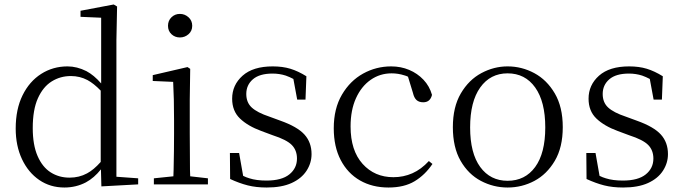

<svg xmlns="http://www.w3.org/2000/svg" viewBox="-20 -822 3047 856"><path d="M267 14Q204 14 155 -19.5Q106 -53 78 -112.5Q50 -172 50 -249Q50 -335 80.5 -397Q111 -459 163.5 -492.5Q216 -526 281 -526Q323 -526 365 -505Q399 -487 431 -450V-743L339 -747V-774L487 -802L502 -793L499 -643V-34L596 -27V0L432 9L430 -67Q400 -29 363 -9Q319 14 267 14ZM429 -418Q398 -450 370 -465Q336 -483 296 -483Q249 -483 210.5 -459Q172 -435 149 -384Q126 -333 126 -251Q126 -176 147.5 -126.5Q169 -77 206 -53.5Q243 -30 290 -30Q333 -30 368 -49Q398 -65 429 -100Z M666 0V-27L753 -36Q754 -49 754 -65Q755 -106 755.5 -150Q756 -194 756 -227V-285Q756 -335 755 -377.5Q754 -420 752 -457L661 -461V-487L816 -523L828 -515L826 -378V-227Q826 -194 826.5 -150Q827 -106 827 -65Q827 -49 828 -36L907 -27V0ZM782 -655Q760 -655 744.5 -669.5Q729 -684 729 -707Q729 -730 744.5 -745Q760 -760 782 -760Q804 -760 820.5 -745Q837 -730 837 -707Q837 -684 820.5 -669.5Q804 -655 782 -655Z M1169 14Q1122 14 1084.5 4.5Q1047 -5 1006 -24L1005 -140H1046L1064 -38Q1078 -31 1092 -27Q1123 -17 1168 -17Q1236 -17 1270 -44.5Q1304 -72 1304 -115Q1304 -152 1281 -175.5Q1258 -199 1196 -219L1145 -238Q1085 -260 1050 -293.5Q1015 -327 1015 -382Q1015 -443 1061.5 -484.5Q1108 -526 1196 -526Q1240 -526 1274.5 -515.5Q1309 -505 1346 -482L1342 -378H1305L1288 -470Q1271 -479 1254 -485Q1226 -494 1195 -494Q1137 -494 1107.5 -468.5Q1078 -443 1078 -403Q1078 -365 1102.5 -342.5Q1127 -320 1181 -302L1230 -284Q1306 -257 1337.5 -222Q1369 -187 1369 -135Q1369 -95 1346.5 -60.5Q1324 -26 1280 -6Q1236 14 1169 14Z M1712 14Q1640 14 1585 -17.5Q1530 -49 1499 -108.5Q1468 -168 1468 -250Q1468 -338 1504.5 -400Q1541 -462 1599 -494Q1657 -526 1724 -526Q1767 -526 1804 -510.5Q1841 -495 1868 -466.5Q1895 -438 1906 -399Q1898 -366 1867 -366Q1848 -366 1837 -376Q1826 -386 1821 -408L1799 -480Q1791 -484 1783 -486Q1755 -495 1726 -495Q1674 -495 1632.5 -466Q1591 -437 1567 -384Q1543 -331 1543 -258Q1543 -151 1596.5 -91.5Q1650 -32 1734 -32Q1779 -32 1818.5 -49.5Q1858 -67 1892 -104L1908 -91Q1875 -42 1828.5 -14Q1782 14 1712 14Z M2243 14Q2180 14 2124 -15.5Q2068 -45 2033.5 -105Q1999 -165 1999 -255Q1999 -345 2034.5 -405.5Q2070 -466 2126 -496Q2182 -526 2243 -526Q2306 -526 2362 -496Q2418 -466 2453.5 -405.5Q2489 -345 2489 -255Q2489 -165 2453.5 -105Q2418 -45 2362.5 -15.5Q2307 14 2243 14ZM2243 -16Q2321 -16 2366 -77.5Q2411 -139 2411 -254Q2411 -369 2366 -432Q2321 -495 2243 -495Q2166 -495 2121 -432Q2076 -369 2076 -254Q2076 -139 2121 -77.5Q2166 -16 2243 -16Z M2758 14Q2711 14 2673.5 4.5Q2636 -5 2595 -24L2594 -140H2635L2653 -38Q2667 -31 2681 -27Q2712 -17 2757 -17Q2825 -17 2859 -44.5Q2893 -72 2893 -115Q2893 -152 2870 -175.5Q2847 -199 2785 -219L2734 -238Q2674 -260 2639 -293.5Q2604 -327 2604 -382Q2604 -443 2650.5 -484.5Q2697 -526 2785 -526Q2829 -526 2863.5 -515.5Q2898 -505 2935 -482L2931 -378H2894L2877 -470Q2860 -479 2843 -485Q2815 -494 2784 -494Q2726 -494 2696.5 -468.5Q2667 -443 2667 -403Q2667 -365 2691.5 -342.5Q2716 -320 2770 -302L2819 -284Q2895 -257 2926.5 -222Q2958 -187 2958 -135Q2958 -95 2935.5 -60.5Q2913 -26 2869 -6Q2825 14 2758 14Z"/></svg>

Font: Early Summer Mincho Light
Style: Regular
Weight: 300
Designer: GuiWonder
Version: Version 1.002